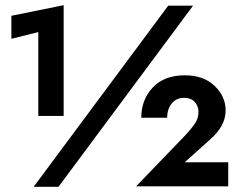

<svg xmlns="http://www.w3.org/2000/svg" viewBox="-20 -722 934 742"><path d="M630 -700H726L206 0H110ZM24 -572V-661L226 -702V-274H128V-598ZM506 -2 693 -196Q722 -227 734.5 -246.5Q747 -266 747 -290Q747 -312 732.5 -328Q718 -344 691 -344Q662 -344 644 -322.5Q626 -301 626 -267H526Q526 -337 570.5 -384Q615 -431 694 -431Q767 -431 809.5 -390Q852 -349 852 -295Q852 -235 791 -182L694 -95H862V-2Z"/></svg>

Font: renner_700bold
Style: Bold
Weight: 700
Version: Version 003.000 ; ttfautohint (v0.97) -l 8 -r 50 -G 200 -x 1